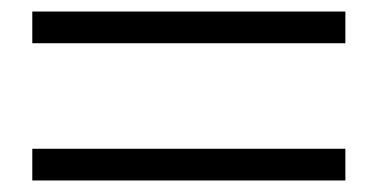

<svg xmlns="http://www.w3.org/2000/svg" viewBox="-20 -534 655 333"><path d="M579 -221V-276H36V-221ZM579 -459V-514H36V-459Z"/></svg>

Font: GenKiMin2 TW H
Style: Regular
Weight: 900
Version: Version 2.100;PS 2.1;hotconv 16.6.51;makeotf.lib2.5.65220 DE